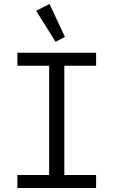

<svg xmlns="http://www.w3.org/2000/svg" viewBox="-20 -941 568 961"><path d="M161 -887 228 -921 305 -756 258 -732ZM67 0V-65H226V-612H67V-677H461V-612H302V-65H461V0Z"/></svg>

Font: PlemolJP
Style: Regular
Weight: 400
Monospace: yes
Version: v2.0.4; ttfautohint (v1.8.4.7-5d5b-dirty) -l 6 -r 45 -G 200 